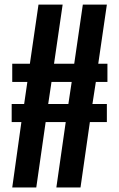

<svg xmlns="http://www.w3.org/2000/svg" viewBox="-20 -830 526 850"><path d="M31.7 -289.6V-369.6H86.9L101.1 -467.3H34.2V-547.9H112.3L150.4 -809.6H257.3L219.2 -547.9H308.6L346.7 -809.6H453.1L415 -547.9H455.6V-467.3H404.3L389.2 -369.6H453.1V-289.6H377.9L336.4 0H229.5L271 -289.6H182.1L140.6 0H34.2L74.7 -289.6ZM193.4 -369.6H282.7L297.4 -467.3H208Z"/></svg>

Font: Oswald Regular
Style: Regular
Weight: 400
Designer: Vernon Adams
Foundry: Vernon Adams
Version: 3.0; ttfautohint (v0.95) -l 8 -r 50 -G 200 -x 0 -w "G" -W -c